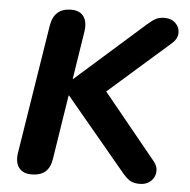

<svg xmlns="http://www.w3.org/2000/svg" viewBox="-50 -728 780 787"><g transform="rotate(5 339.5 -334.5)"><path d="M45.5 -76.6 129.7 -606.8Q141.9 -678.4 211.9 -678.4Q247 -678.4 263.1 -656.2Q279.1 -634.1 273.3 -594.2L242.3 -396.3H244.3L524.5 -644.3Q545.8 -663.4 560.5 -670.9Q575.2 -678.4 596.3 -678.4Q624 -678.4 641.4 -661.4Q658.9 -644.3 657.8 -620.4Q656.7 -596.6 634.6 -577.5L356.3 -333L350.3 -397.7L602.5 -88.7Q619 -68.8 617.1 -45.7Q615.2 -22.7 597.6 -7.1Q580.1 8.4 553 8.4Q527.5 8.4 511.7 -1.4Q495.8 -11.3 473.2 -39.7L233.5 -327H231.5L190 -62Q184.3 -25.9 163.9 -8.7Q143.4 8.4 107.9 8.4Q72.6 8.4 55.8 -13.8Q38.9 -35.9 45.5 -76.6Z"/></g></svg>

Font: SN Pro Thin
Style: Italic
Weight: 200
Italic angle: -9°
Designer: Tobias Whetton
Foundry: Supernotes
Version: Version 1.003;Glyphs 3.3 (3324)